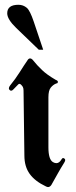

<svg xmlns="http://www.w3.org/2000/svg" viewBox="-20 -756 313 792"><path d="M46.9 -640.6Q9.8 -676.3 9.8 -701.2Q9.8 -736.3 56.2 -736.3Q75.7 -736.3 90.8 -723.6Q104 -711.9 119.1 -667L158.2 -550.8H140.1ZM77.1 -382.3Q77.1 -391.6 74.2 -397.5Q65.9 -410.2 60.1 -410.2Q57.1 -410.2 54.2 -406.7L34.7 -386.7Q30.3 -381.8 25.9 -381.8Q22.9 -381.8 19.8 -384.8Q16.6 -387.7 16.6 -391.6Q16.6 -397 22 -403.8Q43.9 -430.7 60.8 -457.5Q77.6 -484.4 95.7 -510.7Q99.6 -515.1 104 -515.1Q108.9 -515.1 113.8 -510.3Q124 -497.6 134 -486.8Q144 -476.1 153.8 -466.8Q172.9 -448.2 209.5 -426.8Q218.8 -423.3 218.8 -418.5Q218.8 -418 218 -415Q217.3 -412.1 211.9 -411.6Q199.2 -406.7 189.5 -394.8Q179.7 -382.8 179.7 -355V-148.4Q179.7 -98.6 198.2 -87.4Q205.6 -83 212.4 -83Q224.6 -83 233.4 -98.1Q236.3 -104 240.7 -104Q242.7 -104 245.8 -101.8Q249 -99.6 249 -95.7Q249 -91.8 245.1 -85.4Q230.5 -62 217.8 -39.3Q205.1 -16.6 191.9 6.8Q186 15.6 178.2 15.6Q174.3 15.6 168.9 12.7Q124.5 -8.3 102.5 -38.6Q80.6 -68.8 80.6 -114.7Z"/></svg>

Font: UnifrakturMaguntia sl
Style: Regular
Weight: 400
Designer: j. 'mach' wust, based on a font by Peter Wiegel, original typeface by Carl Albert Fahrenwaldt 1901
Version: Version 2010-11-24